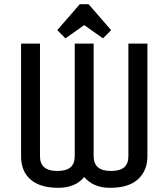

<svg xmlns="http://www.w3.org/2000/svg" viewBox="-20 -877 800 912"><path d="M634.8 -24.9Q590.3 15.1 502.9 15.1Q423.3 15.1 379.9 -36.1Q337.9 15.1 256.8 15.1Q170.9 15.1 125.5 -23.9Q80.1 -63 80.1 -134.8V-669.9H169.9V-134.8Q169.9 -64.9 252 -64.9Q294.9 -64.9 314.9 -82.3Q335 -99.6 335 -134.8V-669.9H424.8V-134.8Q424.8 -64.9 506.8 -64.9Q549.8 -64.9 569.8 -82.3Q589.8 -99.6 589.8 -134.8V-669.9H680.2V-134.8Q680.2 -65.9 634.8 -24.9ZM507.8 -733.9 469.2 -694.8 379.9 -757.8 291 -694.8 252 -733.9 358.9 -856.9H400.9Z"/></svg>

Font: Unica One
Style: Bold
Weight: 400
Designer: Eduardo Rodriguez Tunni
Foundry: Eduardo Rodriguez Tunni
Version: Version 1.001